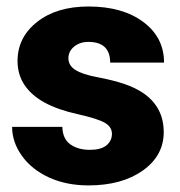

<svg xmlns="http://www.w3.org/2000/svg" viewBox="-20 -558 552 588"><path d="M322.8 -148.4Q322.8 -169.4 300.8 -182.1Q278.8 -194.8 217.3 -208.5Q155.8 -222.2 115.7 -244.4Q75.7 -266.6 54.7 -298.3Q33.7 -330.1 33.7 -371.1Q33.7 -443.8 93.8 -491Q153.8 -538.1 251 -538.1Q355.5 -538.1 418.9 -490.7Q482.4 -443.4 482.4 -366.2H317.4Q317.4 -429.7 250.5 -429.7Q224.6 -429.7 207 -415.3Q189.5 -400.9 189.5 -379.4Q189.5 -357.4 210.9 -343.8Q232.4 -330.1 279.5 -321.3Q326.7 -312.5 362.3 -300.3Q481.4 -259.3 481.4 -153.3Q481.4 -81.1 417.2 -35.6Q353 9.8 251 9.8Q183.1 9.8 129.9 -14.6Q76.7 -39.1 46.9 -81.1Q17.1 -123 17.1 -169.4H170.9Q171.9 -132.8 195.3 -116Q218.8 -99.1 255.4 -99.1Q289.1 -99.1 305.9 -112.8Q322.8 -126.5 322.8 -148.4Z"/></svg>

Font: Sadagaat-English
Style: Regular
Weight: 900
Designer: Ahmed alsheikh
Foundry: Ahmed alsheikh Design
Version: Version 2.137;January 17, 2018;FontCreator 11.0.0.2408 64-bi